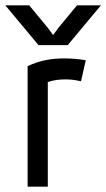

<svg xmlns="http://www.w3.org/2000/svg" viewBox="-50 -703 400 723"><path d="M255 -397 273 -476C247 -481 218 -483 192 -483C143 -483 102 -476 54 -454V0H130V-394C153 -402 175 -404 197 -404C213 -404 228 -403 255 -397ZM-30 -683 95 -533H205L330 -683H240L169 -597L150 -571L131 -597L60 -683Z"/></svg>

Font: Kreadon Medium
Style: Regular
Weight: 500
Designer: kohakuno
Foundry: StudioGnu
Version: Version 1.000;Glyphs 3.1.2 (3151)